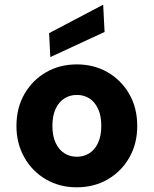

<svg xmlns="http://www.w3.org/2000/svg" viewBox="-20 -785 654 817"><path d="M306 12Q234 12 176 -21.5Q118 -55 84 -114.5Q50 -174 50 -249Q50 -326 84 -385Q118 -444 176 -477.5Q234 -511 307 -511Q380 -511 438 -477.5Q496 -444 530 -385Q564 -326 564 -249Q564 -173 530 -114Q496 -55 438 -21.5Q380 12 306 12ZM307 -118Q336 -118 359.5 -132.5Q383 -147 397 -176.5Q411 -206 411 -250Q411 -293 397 -322.5Q383 -352 360 -366.5Q337 -381 307 -381Q278 -381 254.5 -366.5Q231 -352 217 -322.5Q203 -293 203 -249Q203 -206 217 -176.5Q231 -147 254.5 -132.5Q278 -118 307 -118ZM194 -542 189 -644 419 -765 425 -649Z"/></svg>

Font: DM Sans 20pt Black
Style: Regular
Weight: 900
Version: Version 4.004;gftools[0.9.30]